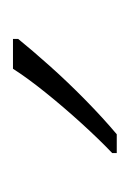

<svg xmlns="http://www.w3.org/2000/svg" viewBox="28 -834 200 296"><g transform="rotate(-90 128.0 -686.0)"><path d="M216 -758Q199 -737 174.5 -709.5Q150 -682 122 -654.5Q94 -627 69 -606H40V-613Q61 -633 86 -660.5Q111 -688 133.5 -716Q156 -744 170 -766H216Z"/></g></svg>

Font: Noto Sans Khmer UI ExtraLight
Style: Regular
Weight: 200
Designer: Danh Hong and the Monotype Design Team
Foundry: Monotype Imaging Inc.
Version: Version 2.002; ttfautohint (v1.8.4.7-5d5b)